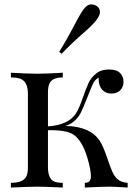

<svg xmlns="http://www.w3.org/2000/svg" viewBox="-20 -840 612 860"><path d="M427.7 -785.2Q427.7 -756.8 363.3 -700.7Q298.8 -644.5 255.9 -599.1L245.1 -607.9Q276.9 -658.2 308.6 -718.8Q339.8 -779.3 355.5 -799.8Q371.1 -820.3 387.7 -820.3Q404.3 -820.3 416 -811Q427.7 -801.8 427.7 -785.2ZM261.2 -514.2V-493.2Q212.9 -493.2 201.2 -464.8Q194.3 -449.2 194.8 -420.9V-273.9Q287.6 -280.3 320.8 -333Q335.9 -358.4 350.6 -400.9Q365.2 -443.4 376.5 -467.8Q387.7 -492.2 410.2 -510.3Q432.6 -528.8 467.8 -528.8Q502 -528.8 517.6 -513.2Q533.2 -497.6 533.2 -474.1Q533.2 -450.2 518.6 -435.5Q503.9 -420.9 478.5 -420.9Q453.1 -420.9 437.5 -438.5Q421.9 -456.1 421.9 -484.9V-492.2Q403.3 -483.4 392.1 -455.6Q380.4 -427.7 366.2 -391.6Q352.1 -355.5 342.3 -335.9Q319.3 -291 273.9 -275.9Q385.3 -273.9 428.2 -207Q441.9 -185.1 458 -138.7Q473.6 -91.8 483.4 -70.3Q493.2 -48.8 507.8 -36.1Q522.5 -23.4 551.8 -21V0Q493.2 -3.9 468.8 -3.9Q444.3 -3.9 359.9 0V-21Q387.2 -21 387.2 -49.8Q387.2 -78.6 372.1 -130.4Q348.1 -212.9 307.1 -238.3Q275.4 -258.3 194.8 -256.8V-92.8Q194.8 -39.6 222.2 -27.3Q236.3 -21 261.2 -21V0Q177.2 -3.9 148.9 -3.9Q120.6 -3.9 28.8 0V-21Q84 -21 97.7 -49.3Q105.5 -64.9 105 -92.8V-420.9Q104.5 -473.6 73.2 -486.3Q56.6 -493.2 28.8 -493.2V-514.2Q108.4 -509.8 147.5 -509.8Q186.5 -509.8 261.2 -514.2Z"/></svg>

Font: PlayfairDisplay-Regular
Style: Regular
Weight: 400
Designer: Claus Eggers Sørensen
Foundry: Claus Eggers Sørensen
Version: Version 1.002;PS 001.002;hotconv 1.0.70;makeotf.lib2.5.58329